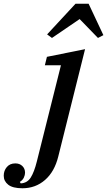

<svg xmlns="http://www.w3.org/2000/svg" viewBox="-185 -795 573 1027"><path d="M-65 212Q-117 212 -141 193Q-165 174 -165 145Q-165 118 -148.5 98.5Q-132 79 -103 79Q-80 79 -65.5 93Q-51 107 -51 129Q-51 141 -57.5 155Q-64 169 -79 178L-74 186Q-39 184 -20.5 154.5Q-2 125 12 69L141 -446H55L66 -491L270 -532L127 41Q107 123 56 167.5Q5 212 -65 212ZM67 -611 219 -775H289L368 -607L339 -592L241 -693L93 -592Z"/></svg>

Font: IBM Plex Serif Medium
Style: Italic
Weight: 500
Italic angle: -14°
Designer: Mike Abbink, Paul van der Laan, Pieter van Rosmalen
Foundry: Bold Monday
Version: Version 2.5